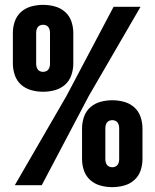

<svg xmlns="http://www.w3.org/2000/svg" viewBox="-20 -763 640 791"><path d="M157 -385Q133 -385 109 -391.5Q85 -398 67 -414Q49 -430 41 -453.5Q33 -477 33 -501V-627Q33 -652 41 -675Q49 -698 67 -714Q85 -730 109 -736.5Q133 -743 157 -743Q182 -743 206 -736.5Q230 -730 248 -714Q266 -698 274 -675Q282 -652 282 -627V-501Q282 -477 274 -453.5Q266 -430 248 -414Q230 -398 206 -391.5Q182 -385 157 -385ZM41 0 254 -368 448 -735H559L346 -368L152 0ZM157 -467Q164 -467 170 -469.5Q176 -472 179.5 -477Q183 -482 184.5 -488Q186 -494 186 -501V-627Q186 -634 184.5 -640Q183 -646 179.5 -651Q176 -656 170 -658.5Q164 -661 157 -661Q151 -661 145 -658.5Q139 -656 135.5 -651Q132 -646 130.5 -640Q129 -634 129 -627V-501Q129 -494 130.5 -488Q132 -482 135.5 -477Q139 -472 145 -469.5Q151 -467 157 -467ZM443 8Q418 8 394 1.5Q370 -5 352 -21Q334 -37 326 -60Q318 -83 318 -108V-234Q318 -258 326 -281.5Q334 -305 352 -321Q370 -337 394 -343.5Q418 -350 443 -350Q467 -350 491 -343.5Q515 -337 533 -321Q551 -305 559 -281.5Q567 -258 567 -234V-108Q567 -83 559 -60Q551 -37 533 -21Q515 -5 491 1.5Q467 8 443 8ZM443 -74Q449 -74 455 -76.5Q461 -79 464.5 -84Q468 -89 469.5 -95Q471 -101 471 -108V-234Q471 -241 469.5 -247Q468 -253 464.5 -258Q461 -263 455 -265.5Q449 -268 443 -268Q436 -268 430 -265.5Q424 -263 420.5 -258Q417 -253 415.5 -247Q414 -241 414 -234V-108Q414 -101 415.5 -95Q417 -89 420.5 -84Q424 -79 430 -76.5Q436 -74 443 -74Z"/></svg>

Font: Iosevka SS04 Extended
Style: Bold
Weight: 700
Width: 7
Monospace: yes
Designer: Belleve Invis
Foundry: Belleve Invis
Version: Version 19.0.0; ttfautohint (v1.8.4)